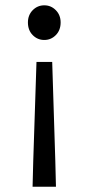

<svg xmlns="http://www.w3.org/2000/svg" viewBox="-20 -519 333 722"><path d="M176.3 -286.1 188 86.4 190.4 183.1H102.5L105 86.4L117.2 -286.1ZM146.5 -499Q171.9 -499 189.9 -480.7Q208 -462.4 208 -434.6Q208 -405.3 189.9 -387Q171.9 -368.7 146.5 -368.7Q121.1 -368.7 103 -387Q85 -405.3 85 -434.6Q85 -462.4 103 -480.7Q121.1 -499 146.5 -499Z"/></svg>

Font: Varta Light Medium
Style: Regular
Weight: 500
Version: Version 1.004